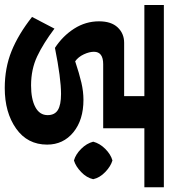

<svg xmlns="http://www.w3.org/2000/svg" viewBox="6 -706 693 788"><g transform="rotate(90 352.0 -311.5)"><path d="M726 -558H484V-389H221Q170 -389 170 -351Q170 -332 180.5 -309.5Q191 -287 209 -274Q260 -291 296.5 -299.5Q333 -308 367 -308Q450 -308 500.5 -266.5Q551 -225 551 -159Q551 -78 485 -31.5Q419 15 319 15Q236 15 167 -13Q98 -41 27 -97L75 -189Q136 -143 189 -118Q242 -93 308 -93Q364 -93 397 -110.5Q430 -128 430 -161Q430 -190 409 -203Q388 -216 343 -216Q279 -216 154 -191Q105 -223 75 -270Q45 -317 45 -372Q45 -422 70 -448.5Q95 -475 133 -475H352V-558H-22V-638H726ZM693 -348Q687 -321 663.5 -298.5Q640 -276 616 -269Q591 -276 568.5 -298.5Q546 -321 539 -348Q546 -375 568.5 -397.5Q591 -420 616 -427Q640 -420 663.5 -397.5Q687 -375 693 -348Z"/></g></svg>

Font: AmikoBold
Style: Bold
Weight: 700
Designer: Pablo Impallari, Rodrigo Fuenzalida, Andres Torresi
Foundry: Impallari Type
Version: Version 1.000; ttfautohint (v1.3)